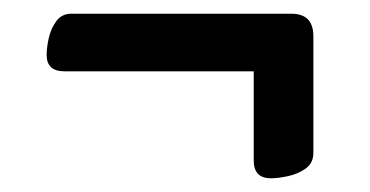

<svg xmlns="http://www.w3.org/2000/svg" viewBox="-20 -379 539 280"><path d="M375 -119Q350 -119 350 -145V-275H74Q48 -275 48 -299Q48 -309 51 -323Q54 -337 62 -348Q70 -359 84 -359H405Q437 -359 437 -326V-156Q437 -141 425.5 -133Q414 -125 399.5 -122Q385 -119 375 -119Z"/></svg>

Font: Akaya Kanadaka
Style: Regular
Weight: 400
Designer: Vaishnavi Murthy Yerkadithaya, Juan Luis Blanco Aristondo
Version: Version 1.002; ttfautohint (v1.8.3)